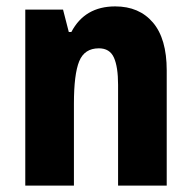

<svg xmlns="http://www.w3.org/2000/svg" viewBox="-20 -580 599 600"><path d="M340 -560Q415 -560 458 -509.5Q501 -459 501 -360V0H349V-315Q349 -371 336 -400Q323 -429 289 -429Q244 -429 227.5 -388.5Q211 -348 211 -256V0H59V-550H177L195 -480H203Q245 -560 340 -560Z"/></svg>

Font: Noto Sans Arabic Cond ExtBd
Style: Regular
Weight: 800
Width: 3
Designer: Monotype Design Team, Nadine Chahine, Nizar Qandah and Khaled Hosny
Foundry: Monotype Imaging Inc.
Version: Version 2.012; ttfautohint (v1.8.4.7-5d5b)